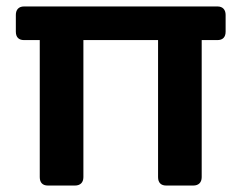

<svg xmlns="http://www.w3.org/2000/svg" viewBox="-20 -574 748 594"><path d="M29 -528V-476C29 -459 38 -450 54 -450H103V-26C103 -9 112 0 128 0H212C228 0 238 -9 238 -26V-450H469V-26C469 -9 478 0 494 0H578C594 0 604 -9 604 -26V-450H653C669 -450 678 -459 678 -476V-528C678 -544 669 -554 653 -554H54C38 -554 29 -544 29 -528Z"/></svg>

Font: Arvore Sans SemiBold
Style: Regular
Weight: 600
Designer: Jonny Pinhorn (Latin) Dan Schunck (customization for Arvore)
Version: Version 1.000;Glyphs 3.3 (3305)